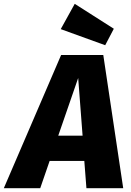

<svg xmlns="http://www.w3.org/2000/svg" viewBox="-77 -982 682 1002"><path d="M517 -832 313 -962 240 -830 472 -746ZM374 0H566L462 -695H242L-57 0H133L182 -142H363ZM227 -274 331 -575 354 -274Z"/></svg>

Font: Fira Sans ExtraBold
Style: Italic
Weight: 800
Italic angle: -8°
Designer: bBox Type GmbH & Carrois Corporate GbR & Edenspiekermann AG
Foundry: bBox Type GmbH & Carrois Corporate GbR & Edenspiekermann AG
Version: Version 4.301;PS 004.301;hotconv 1.0.88;makeotf.lib2.5.64775